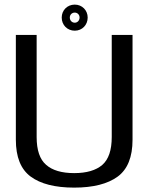

<svg xmlns="http://www.w3.org/2000/svg" viewBox="-20 -830 676 854"><path d="M310 4.5C394.5 4.5 459 -12 503.5 -44.5C547.5 -77 569.5 -131.5 569.5 -208.5V-674.5H477V-220.5C477 -162 463 -121 435 -96.5C407 -72.5 365.5 -60 310 -60C254.5 -60 212.5 -72.5 185 -97C157 -121 143 -162.5 143 -220.5V-674.5H50.5V-208.5C50.5 -131.5 72.5 -77 116.5 -44.5C160.5 -12 225 4.5 310 4.5ZM312.5 -693.5C345.5 -693.5 370 -719 370 -752C370 -784 345.5 -809.5 312.5 -809.5C279 -809.5 254.5 -784 254.5 -752C254.5 -718.5 279.5 -693.5 312.5 -693.5ZM312.5 -729C300 -729 290.5 -739 290.5 -752C290.5 -764.5 300 -774 312.5 -774C324.5 -774 334 -764.5 334 -752C334 -739 324.5 -729 312.5 -729Z"/></svg>

Font: Anybody
Style: Regular
Weight: 400
Designer: Tyler Finck
Foundry: Etcetera Type Company
Version: Version 1.110